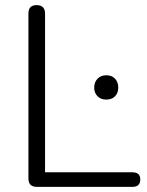

<svg xmlns="http://www.w3.org/2000/svg" viewBox="-20 -730 576 750"><path d="M124 0Q91 0 91 -33V-677Q91 -710 123 -710Q156 -710 156 -677V-57H497Q528 -57 528 -29Q528 0 497 0ZM395 -341Q374 -341 361 -354Q348 -367 348 -388Q348 -409 361 -422.5Q374 -436 395 -436Q417 -436 429.5 -422.5Q442 -409 442 -388Q442 -367 429.5 -354Q417 -341 395 -341Z"/></svg>

Font: Chiron GoRound TC L
Style: Regular
Weight: 300
Designer: Ryoko NISHIZUKA 西塚涼子 (kana, bopomofo & ideographs); Paul D. Hunt (Latin, Greek & Cyrillic); Sandoll Communications 산돌커뮤니
Foundry: Adobe
Version: Version 1.000;hotconv 1.1.1;makeotfexe 2.6.0